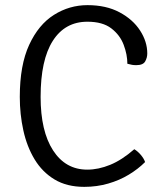

<svg xmlns="http://www.w3.org/2000/svg" viewBox="-20 -715 640 747"><path d="M475.5 -467Q475.5 -502.5 461.2 -540.5Q447 -578.5 413.2 -604.5Q379.5 -630.5 320 -630.5Q233 -630.5 185.5 -556.2Q138 -482 138 -338Q138 -204.5 186.5 -129.8Q235 -55 319.5 -55Q363 -55 408.8 -73.8Q454.5 -92.5 502.5 -134.5Q516.5 -126 528.2 -112Q540 -98 544.5 -84.5Q517.5 -57.5 481.2 -35.5Q445 -13.5 401 -0.8Q357 12 308 12Q240 12 192.2 -16.8Q144.5 -45.5 114.5 -95.2Q84.5 -145 70.8 -207.8Q57 -270.5 57 -338Q57 -461.5 93.5 -540.5Q130 -619.5 190 -657.2Q250 -695 320.5 -695Q393 -695 445 -667.2Q497 -639.5 525 -596.2Q553 -553 553 -507Q553 -490.5 544.8 -476Q536.5 -461.5 510 -461.5Q500.5 -461.5 493.5 -462.8Q486.5 -464 475.5 -467Z"/></svg>

Font: Signika Light
Style: Regular
Weight: 300
Designer: Anna Giedry
Foundry: Anna Giedry
Version: Version 2.000